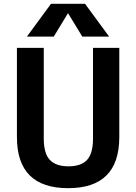

<svg xmlns="http://www.w3.org/2000/svg" viewBox="-20 -983 718 1013"><path d="M69.3 -259.8V-730.5H210.9V-252Q210.9 -173.8 242.7 -139.6Q274.4 -105.5 341.3 -105.5Q408.2 -105.5 439.5 -139.6Q470.7 -173.8 470.7 -252V-730.5H609.4V-259.8Q609.4 9.8 339.4 9.8Q69.3 9.8 69.3 -259.8ZM337.9 -912.1 263.7 -790H122.1L249 -962.9H428.7L555.7 -790H414.1L339.8 -912.1Z"/></svg>

Font: Mgen+ 1c bold
Style: Bold
Weight: 700
Designer: [Source Han Sans]
Ryoko NISHIZUKA  (kana & ideographs); Paul D. Hunt (Latin, Greek & Cyrillic); Wenlong ZHANG  (bopomofo
Version: Version 1.059.20150602